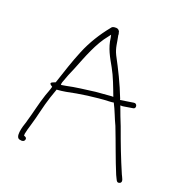

<svg xmlns="http://www.w3.org/2000/svg" viewBox="-122 -701 849 889"><g transform="rotate(20 302.5 -256.5)"><path d="M60 -42C49 -11 32 46 61 48L69 49C79 49 84 42 84 35C84 28 79 26 71 23V14C74 0 78 -17 84 -35C98 -80 108 -135 124 -183L140 -229H144C155 -230 168 -231 184 -234C245 -247 319 -258 392 -261C398 -261 404 -262 409 -263C426 -231 437 -197 453 -164C482 -90 506 -19 534 48C544 66 546 84 562 77C579 70 562 47 558 37C529 -30 504 -95 477 -170C465 -200 453 -230 442 -261H451C454 -261 457 -261 459 -262H460C485 -266 490 -267 503 -269C518 -271 514 -298 496 -294C487 -293 453 -287 432 -284L431 -289C405 -356 376 -414 345 -472C329 -504 330 -527 322 -563V-570C322 -570 320 -572 320 -575C320 -584 311 -592 302 -592C286 -592 282 -590 276 -581C241 -538 208 -486 185 -430C162 -375 144 -318 125 -261L124 -259L114 -255C95 -248 105 -241 116 -234C112 -217 105 -202 100 -187C84 -140 74 -89 60 -43ZM151 -256V-262C151 -263 151 -265 152 -266V-268C162 -297 173 -324 185 -351C211 -416 238 -490 281 -542L290 -554L293 -540C299 -490 321 -454 344 -413C365 -376 382 -329 398 -287H388L314 -281C268 -275 215 -269 175 -260ZM314 -281Z"/></g></svg>

Font: Stray Cat
Style: LtExt
Weight: 300
Version: Version 1.0